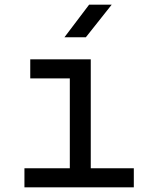

<svg xmlns="http://www.w3.org/2000/svg" viewBox="-20 -805 640 825"><path d="M85 0V-82H280V-468H110V-550H370V-82H555V0ZM257 -645 363 -785H460L349 -645Z"/></svg>

Font: Liga JetBrainsMono Nerd Font
Style: Regular
Weight: 400
Designer: Philipp Nurullin, Konstantin Bulenkov
Foundry: JetBrains
Version: Version 2.225; ttfautohint (v1.8.3)